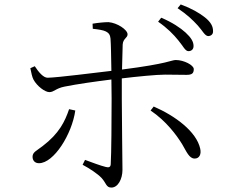

<svg xmlns="http://www.w3.org/2000/svg" viewBox="-20 -820 1040 867"><path d="M785 -638C807 -612 816 -589 831 -589C844 -589 854 -597 854 -612C854 -632 843 -650 818 -673C795 -694 758 -719 708 -740L694 -722C736 -693 764 -664 785 -638ZM873 -705C895 -681 905 -657 921 -657C934 -658 943 -666 942 -680C942 -701 932 -720 906 -741C881 -761 845 -782 796 -800L782 -783C825 -754 849 -731 873 -705ZM803 -168C822 -136 834 -104 859 -104C880 -104 890 -123 884 -149C867 -226 771 -297 674 -339L660 -321C731 -273 778 -209 803 -168ZM292 -327C273 -271 247 -217 172 -160C145 -139 127 -133 127 -112C127 -97 136 -83 156 -83C223 -83 305 -214 320 -321ZM117 -512C121 -493 125 -472 131 -461C147 -431 183 -404 203 -404C224 -404 231 -421 272 -429C326 -440 418 -453 483 -461L484 -375C484 -290 483 -123 480 -78C479 -64 470 -63 458 -66C433 -72 394 -87 364 -98L353 -76C385 -59 420 -36 439 -16C460 7 459 27 483 27C513 27 533 -12 533 -53C533 -77 530 -305 530 -373V-466C597 -474 686 -483 726 -483C766 -483 794 -482 822 -482C846 -482 855 -488 855 -508C855 -526 810 -549 774 -549C753 -549 743 -533 531 -506C532 -552 533 -595 534 -619C536 -647 556 -648 556 -665C556 -686 509 -717 470 -720C451 -720 421 -717 398 -713L399 -690C454 -684 476 -678 479 -646C481 -621 482 -561 483 -500C412 -492 243 -470 196 -469C176 -468 154 -495 137 -521Z"/></svg>

Font: Noto Serif SC Light
Style: Regular
Weight: 300
Designer: Ryoko NISHIZUKA 西塚涼子 (kana & ideographs); Frank Grießhammer (Latin, Greek & Cyrillic); Wenlong ZHANG 张文龙 (bopomofo); San
Foundry: Adobe
Version: Version 2.001;hotconv 1.1.0;makeotfexe 2.6.0